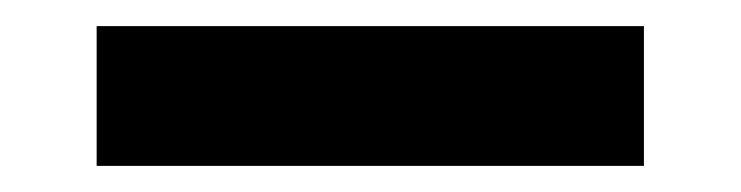

<svg xmlns="http://www.w3.org/2000/svg" viewBox="-20 -363 567 147"><path d="M54 -236V-343H473V-236Z"/></svg>

Font: DeepMind Sans
Style: Bold
Weight: 700
Designer: Jonny Pinhorn / Modifications: Colophon Foundry
Foundry: Colophon Foundry
Version: Version 1.002; ttfautohint (v1.8.2)